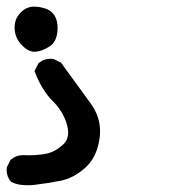

<svg xmlns="http://www.w3.org/2000/svg" viewBox="-37 -375 557 576"><path d="M32.2 90.3 48.3 90.8Q78.6 90.8 102.5 85.9Q128.9 80.6 152.8 58.1Q167.5 44.4 167.5 22.9Q167.5 12.2 164.1 -0.5Q152.3 -41 122.6 -70.3Q89.8 -102.1 67.9 -158.2L66.4 -161.6L78.6 -185.5L80.1 -186.5Q93.8 -198.7 114.7 -198.7Q118.2 -198.7 123 -198.2L146 -187Q201.7 -110.8 234.9 -64.9Q263.2 -25.9 263.2 19Q263.2 29.8 261.7 40.5Q253.4 97.7 218.3 128.7Q183.1 159.7 145 167.2Q106.9 174.8 65.4 179.7Q55.7 180.7 44.9 180.7Q15.1 180.7 -2.9 170.9L-3.9 170.4Q-17.1 155.3 -17.1 134.8Q-17.1 131.3 -16.6 127L-5.4 104.5L-3.9 103.5Q11.7 90.3 32.2 90.3ZM69.8 -355Q79.6 -355 93.3 -351.1Q118.2 -344.7 128.4 -325.2Q135.7 -311.5 135.7 -291.5Q135.7 -251 111.3 -235.4Q87.4 -219.7 63.5 -219.7H63Q43.9 -222.2 25.4 -242.9Q6.8 -263.7 6.8 -293Q6.8 -319.3 25.4 -337.9Q32.7 -345.2 39.3 -348.6Q45.9 -352.1 52 -353.5Q58.1 -355 62.3 -355Q66.4 -355 69.8 -355Z"/></svg>

Font: Bakudai
Style: Bold
Weight: 700
Version: Version 1.48